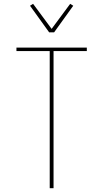

<svg xmlns="http://www.w3.org/2000/svg" viewBox="-20 -984 540 1004"><path d="M240 0V-717H66V-735H434V-717H260V0ZM237 -815 137 -954 153 -964 250 -833 347 -964 363 -954 263 -815Z"/></svg>

Font: Iosevka SS18 Thin
Style: Regular
Weight: 100
Monospace: yes
Designer: Belleve Invis
Foundry: Belleve Invis
Version: Version 25.1.1; ttfautohint (v1.8.4)